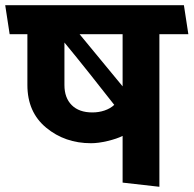

<svg xmlns="http://www.w3.org/2000/svg" viewBox="-31 -700 742 736"><path d="M439 0V-179Q417 -168 381.5 -159.5Q346 -151 318 -151Q218 -151 146 -210.5Q74 -270 74 -374V-569H6L-11 -680H674L691 -569H580V16ZM439 -569H274L439 -369ZM323 -269Q348 -269 370 -276.5Q392 -284 407 -298Q364 -353 311.5 -419Q259 -485 216 -537V-374Q216 -325 244 -297Q272 -269 323 -269Z"/></svg>

Font: Palanquin
Style: Bold
Weight: 700
Designer: Pria Ravichandran
Version: Version 1.0.4